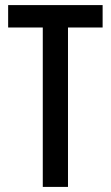

<svg xmlns="http://www.w3.org/2000/svg" viewBox="-20 -734 436 754"><path d="M247 0V-626H383V-714H12V-626H148V0Z"/></svg>

Font: Noto Sans Sinhala UI ExtraCondensed Medium
Style: Regular
Weight: 500
Width: 2
Designer: Jelle Bosma - Monotype Design Team
Foundry: Monotype Imaging Inc.
Version: Version 2.006